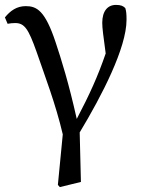

<svg xmlns="http://www.w3.org/2000/svg" viewBox="-20 -554 579 783"><path d="M11 -457C21 -459 33 -460 42 -460C80 -460 96 -436 129 -343C164 -241 207 -130 236 -6L216 200L224 209L310 188L305 -14C396 -165 496 -359 496 -473C496 -497 495 -508 491 -521C483 -529 474 -534 453 -534C419 -534 397 -509 397 -461C397 -439 401 -411 411 -336C379 -243 346 -170 293 -69C261 -213 230 -312 207 -381C164 -511 130 -529 85 -529C48 -529 22 -510 0 -483Z"/></svg>

Font: Noto Serif SC Medium
Style: Regular
Weight: 500
Designer: Ryoko NISHIZUKA 西塚涼子 (kana & ideographs); Frank Grießhammer (Latin, Greek & Cyrillic); Wenlong ZHANG 张文龙 (bopomofo); San
Foundry: Adobe Systems Incorporated
Version: Version 1.001;PS 1.001;hotconv 16.6.54;makeotf.lib2.5.65590